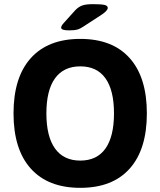

<svg xmlns="http://www.w3.org/2000/svg" viewBox="-20 -895 771 923"><path d="M45 -350Q45 -523 128 -615.5Q211 -708 366 -708Q521 -708 603.5 -615.5Q686 -523 686 -350Q686 -177 603.5 -84.5Q521 8 366 8Q211 8 128 -84.5Q45 -177 45 -350ZM528 -350Q528 -461 487 -518.5Q446 -576 366 -576Q286 -576 244.5 -518.5Q203 -461 203 -350Q203 -239 244.5 -181Q286 -123 366 -123Q446 -123 487 -181Q528 -239 528 -350ZM274 -762Q274 -771 287 -785L341 -845Q357 -862 375 -868.5Q393 -875 427 -875Q465 -875 481.5 -871.5Q498 -868 498 -857Q498 -844 468 -824L382 -768Q366 -757 352 -753Q338 -749 312 -749Q274 -749 274 -762Z"/></svg>

Font: Asap-Bold
Style: Bold
Weight: 700
Designer: Pablo Cosgaya
Foundry: Omnibus-Type
Version: Version 2.000; ttfautohint (v1.8)